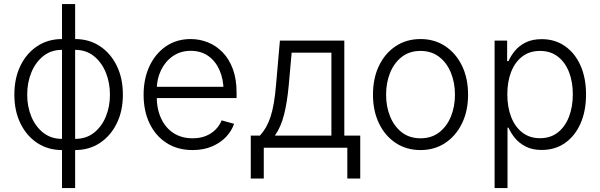

<svg xmlns="http://www.w3.org/2000/svg" viewBox="-20 -748 3040 972"><path d="M293.9 11.7Q223.1 11.7 168.7 -24.2Q114.3 -60.1 83.5 -123.3Q52.7 -186.5 52.7 -268.6Q52.7 -352.1 83.5 -415.3Q114.3 -478.5 168.7 -514.4Q223.1 -550.3 293.9 -550.3H360.4Q431.2 -550.3 485.6 -514.4Q540 -478.5 571 -415.3Q602.1 -352.1 602.1 -268.6Q602.1 -186.5 571 -123.3Q540 -60.1 485.6 -24.2Q431.2 11.7 360.4 11.7ZM293.9 -44.9H360.4Q416 -44.9 455.3 -75.7Q494.6 -106.4 515.6 -157.2Q536.6 -208 536.6 -268.6Q536.6 -330.1 515.4 -381.6Q494.1 -433.1 454.8 -464.4Q415.5 -495.6 360.4 -495.6H293.9Q238.8 -495.6 199.5 -464.4Q160.2 -433.1 138.9 -381.6Q117.7 -330.1 117.7 -268.6Q117.7 -208 138.9 -157.2Q160.2 -106.4 199.5 -75.7Q238.8 -44.9 293.9 -44.9ZM293.9 204.1V-727.5H360.4V204.1Z M955.1 11.7Q878.9 11.7 823.2 -24.2Q767.6 -60.1 737.3 -123Q707 -186 707 -268.1Q707 -350.1 737.1 -413.8Q767.1 -477.5 820.8 -513.9Q874.5 -550.3 945.3 -550.3Q991.2 -550.3 1033 -533.4Q1074.7 -516.6 1107.4 -482.9Q1140.1 -449.2 1158.9 -398.4Q1177.7 -347.7 1177.7 -279.3V-251.5H749.5V-308.6H1142.1L1111.8 -287.6Q1111.8 -345.7 1091.8 -391.8Q1071.8 -438 1034.7 -464.4Q997.6 -490.7 945.3 -490.7Q894 -490.7 855.2 -463.9Q816.4 -437 794.9 -392.1Q773.4 -347.2 773.4 -293V-260.3Q773.4 -196.3 795.7 -148.4Q817.9 -100.6 858.6 -74.2Q899.4 -47.9 955.6 -47.9Q993.7 -47.9 1022.9 -60.1Q1052.2 -72.3 1072.3 -93Q1092.3 -113.8 1102.1 -138.7L1165 -121.1Q1152.8 -85 1124.3 -54.9Q1095.7 -24.9 1053 -6.6Q1010.3 11.7 955.1 11.7Z M1249.5 155.8V-61.5H1295.9Q1313.5 -81.1 1326.7 -104Q1339.8 -127 1349.6 -156.7Q1359.4 -186.5 1366.2 -226.1Q1373 -265.6 1377.4 -317.9L1397 -542.5H1723.1V-61.5H1803.7V155.8H1738.3V0H1315.4V155.8ZM1371.6 -61.5H1657.7V-481.4H1456.5L1441.9 -317.9Q1434.1 -231.4 1418.2 -168.2Q1402.3 -105 1371.6 -61.5Z M2108.9 11.7Q2037.6 11.7 1983.4 -24.2Q1929.2 -60.1 1898.7 -123.3Q1868.2 -186.5 1868.2 -268.6Q1868.2 -352.1 1898.7 -415.3Q1929.2 -478.5 1983.4 -514.4Q2037.6 -550.3 2108.9 -550.3Q2179.7 -550.3 2233.9 -514.4Q2288.1 -478.5 2318.8 -415.3Q2349.6 -352.1 2349.6 -268.6Q2349.6 -186.5 2318.8 -123.3Q2288.1 -60.1 2233.9 -24.2Q2179.7 11.7 2108.9 11.7ZM2108.9 -47.9Q2164.6 -47.9 2203.4 -77.9Q2242.2 -107.9 2262.7 -158Q2283.2 -208 2283.2 -268.6Q2283.2 -329.6 2262.7 -379.9Q2242.2 -430.2 2203.1 -460.2Q2164.1 -490.2 2108.9 -490.2Q2053.2 -490.2 2014.4 -460.2Q1975.6 -430.2 1955.1 -380.1Q1934.6 -330.1 1934.6 -268.6Q1934.6 -208 1955.1 -158Q1975.6 -107.9 2014.4 -77.9Q2053.2 -47.9 2108.9 -47.9Z M2483.9 204.1V-542.5H2547.4V-438.5H2554.2Q2565.4 -464.4 2586.2 -490Q2606.9 -515.6 2640.4 -532.7Q2673.8 -549.8 2722.7 -549.8Q2789.1 -549.8 2839.6 -514.9Q2890.1 -480 2918.5 -417Q2946.8 -354 2946.8 -270Q2946.8 -185.5 2918.7 -122.3Q2890.6 -59.1 2840.1 -23.9Q2789.6 11.2 2722.7 11.2Q2674.8 11.2 2641.4 -6.1Q2607.9 -23.4 2586.9 -49.3Q2565.9 -75.2 2554.2 -101.6H2549.3V204.1ZM2713.9 -48.3Q2767.1 -48.3 2804.2 -77.6Q2841.3 -106.9 2860.6 -157.2Q2879.9 -207.5 2879.9 -270.5Q2879.9 -333.5 2860.6 -383.1Q2841.3 -432.6 2804.2 -461.4Q2767.1 -490.2 2713.9 -490.2Q2661.1 -490.2 2624.3 -462.2Q2587.4 -434.1 2567.9 -384.8Q2548.3 -335.4 2548.3 -270.5Q2548.3 -205.6 2567.9 -155.5Q2587.4 -105.5 2624.5 -76.9Q2661.6 -48.3 2713.9 -48.3Z"/></svg>

Font: Inter 16pt Light
Style: Regular
Weight: 300
Version: Version 4.001;git-66647c0bb